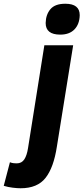

<svg xmlns="http://www.w3.org/2000/svg" viewBox="-135 -786 446 1026"><path d="M214 -766Q291 -766 291 -705Q290 -657 263 -629Q236 -601 187 -601Q109 -601 109 -663Q110 -708 134.5 -737Q159 -766 214 -766ZM256 -544 169 -3Q152 109 108.5 164.5Q65 220 -25 220Q-42 220 -67 217Q-92 214 -115 207L-82 81Q-72 85 -62.5 86Q-53 87 -46 87Q-19 87 -5 65.5Q9 44 15 4L102 -544Z"/></svg>

Font: Georama
Style: Bold Italic
Weight: 700
Italic angle: -9°
Designer: Jean-Baptiste Levee
Foundry: Production Type
Version: Version 1.000